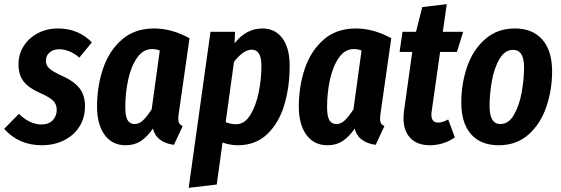

<svg xmlns="http://www.w3.org/2000/svg" viewBox="-45 -683 2702 924"><path d="M397 -479 337 -406Q289 -446 240 -446Q211 -446 193.5 -430.5Q176 -415 176 -390Q176 -368 193.5 -352.5Q211 -337 258 -316Q311 -292 337.5 -258.5Q364 -225 364 -171Q364 -115 336.5 -72.5Q309 -30 261.5 -7Q214 16 156 16Q45 16 -25 -63L46 -135Q99 -84 154 -84Q190 -84 209 -104.5Q228 -125 228 -154Q228 -181 211 -198Q194 -215 149 -235Q94 -259 69 -290.5Q44 -322 44 -374Q44 -421 68.5 -460.5Q93 -500 136.5 -523Q180 -546 235 -546Q284 -546 325.5 -528.5Q367 -511 397 -479Z M867 -499 816 -142Q813 -124 813 -111Q813 -98 817.5 -90Q822 -82 834 -76L792 14Q753 9 726.5 -10Q700 -29 691 -64Q663 -24 632.5 -4Q602 16 560 16Q495 16 458.5 -34Q422 -84 422 -170Q422 -266 450.5 -351.5Q479 -437 540.5 -491.5Q602 -546 697 -546Q781 -546 867 -499ZM558 -168Q558 -124 569 -105Q580 -86 603 -86Q625 -86 644 -104.5Q663 -123 685 -157L724 -440Q705 -447 687 -447Q644 -447 615 -405.5Q586 -364 572 -300Q558 -236 558 -168Z M968 -530H1086L1084 -475Q1140 -546 1218 -546Q1279 -546 1314 -499Q1349 -452 1349 -366Q1349 -264 1323 -177.5Q1297 -91 1241 -37.5Q1185 16 1100 16Q1063 16 1026 3L998 205L863 221ZM1213 -363Q1213 -407 1201 -425.5Q1189 -444 1166 -444Q1146 -444 1123.5 -428Q1101 -412 1081 -385L1041 -95Q1067 -85 1091 -85Q1132 -85 1159.5 -129.5Q1187 -174 1200 -238.5Q1213 -303 1213 -363Z M1838 -499 1787 -142Q1784 -124 1784 -111Q1784 -98 1788.5 -90Q1793 -82 1805 -76L1763 14Q1724 9 1697.5 -10Q1671 -29 1662 -64Q1634 -24 1603.5 -4Q1573 16 1531 16Q1466 16 1429.5 -34Q1393 -84 1393 -170Q1393 -266 1421.5 -351.5Q1450 -437 1511.5 -491.5Q1573 -546 1668 -546Q1752 -546 1838 -499ZM1529 -168Q1529 -124 1540 -105Q1551 -86 1574 -86Q1596 -86 1615 -104.5Q1634 -123 1656 -157L1695 -440Q1676 -447 1658 -447Q1615 -447 1586 -405.5Q1557 -364 1543 -300Q1529 -236 1529 -168Z M2032 -144Q2031 -139 2031 -131Q2031 -93 2064 -93Q2084 -93 2112 -108L2144 -22Q2118 -3 2086.5 6.5Q2055 16 2024 16Q1963 16 1930 -18.5Q1897 -53 1897 -113Q1897 -135 1899 -147L1939 -433H1878L1892 -530H1957L1987 -649L2105 -663L2086 -530H2184L2154 -433H2073Z M2175 -190Q2175 -280 2203 -361.5Q2231 -443 2289.5 -494.5Q2348 -546 2433 -546Q2518 -546 2565 -492.5Q2612 -439 2612 -340Q2612 -251 2584.5 -169.5Q2557 -88 2499 -36Q2441 16 2355 16Q2269 16 2222 -37Q2175 -90 2175 -190ZM2477 -359Q2477 -443 2424 -443Q2384 -443 2358.5 -399Q2333 -355 2322 -292.5Q2311 -230 2311 -172Q2311 -86 2363 -86Q2403 -86 2428.5 -130.5Q2454 -175 2465.5 -238Q2477 -301 2477 -359Z"/></svg>

Font: Fira Sans Compressed SemiBold
Style: Italic
Weight: 600
Width: 1
Italic angle: -8°
Designer: bBox Type GmbH & Carrois Corporate GbR & Edenspiekermann AG
Foundry: bBox Type GmbH & Carrois Corporate GbR & Edenspiekermann AG
Version: Version 4.301